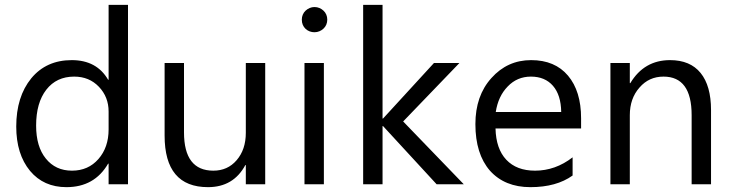

<svg xmlns="http://www.w3.org/2000/svg" viewBox="-20 -760 3023 792"><path d="M508 0H428V-85H426Q370 12 254 12Q160 12 104 -55Q47 -124 47 -238Q47 -361 109 -437Q171 -512 276 -512Q379 -512 426 -431H428V-740H508ZM428 -226V-300Q428 -360 388 -402Q348 -444 286 -444Q213 -444 171 -390Q129 -336 129 -242Q129 -155 169 -106Q209 -56 277 -56Q344 -56 386 -104Q428 -152 428 -226Z M1074 0H994V-79H992Q943 12 838 12Q659 12 659 -201V-500H739V-214Q739 -56 860 -56Q919 -56 956 -99Q994 -143 994 -212V-500H1074Z M1277 -627Q1267 -627 1257.5 -630.5Q1248 -634 1240.5 -641Q1233 -648 1229 -657.5Q1225 -667 1225 -679Q1225 -690 1229 -699.5Q1233 -709 1240.5 -716Q1248 -723 1257.5 -727Q1267 -731 1277 -731Q1288 -731 1297.5 -727Q1307 -723 1314.5 -716Q1322 -709 1326 -699.5Q1330 -690 1330 -679Q1330 -668 1326 -658.5Q1322 -649 1314.5 -642Q1307 -635 1297.5 -631Q1288 -627 1277 -627ZM1316 0H1236V-500H1316Z M1893 0H1781L1560 -240H1558V0H1478V-740H1558V-271H1560L1770 -500H1875L1643 -259Z M2377 -230H2024Q2026 -146 2068.5 -101Q2111 -56 2187 -56Q2271 -56 2342 -111V-36Q2275 12 2168 12Q2062 12 2001 -56Q1941 -125 1941 -248Q1941 -365 2007 -438Q2073 -512 2171 -512Q2269 -512 2323 -448Q2377 -384 2377 -272ZM2295 -298Q2294 -368 2261 -406Q2228 -444 2170 -444Q2113 -444 2074 -403Q2035 -363 2025 -298Z M2913 0H2833V-285Q2833 -444 2717 -444Q2657 -444 2618 -399Q2578 -354 2578 -285V0H2498V-500H2578V-417H2580Q2637 -512 2744 -512Q2827 -512 2870 -459Q2913 -406 2913 -306Z"/></svg>

Font: A Tai Tham KH New
Style: Regular
Weight: 400
Designer: Sangdang Kengtung
Foundry: Sangdang Kengtung
Version: Version 1.002